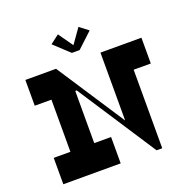

<svg xmlns="http://www.w3.org/2000/svg" viewBox="-152 -1056 1223 1211"><g transform="rotate(-20 459.5 -450.0)"><path d="M182 -538H342V-146H182ZM455 -177V0H70V-177ZM263 -700 378 -527H70V-700ZM574 -588H734V0H720L574 -226ZM849 -700V-527H574V-700ZM696 0 239 -700H276L734 0ZM455 -767H405L499 -900L558 -855L456 -760H404L302 -855L361 -900Z"/></g></svg>

Font: Space Cowgirl
Style: Regular
Weight: 400
Designer: Valery Marier
Foundry: Valery Marier
Version: Version 1.000